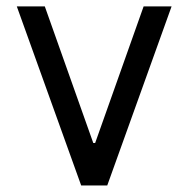

<svg xmlns="http://www.w3.org/2000/svg" viewBox="-20 -565 574 585"><path d="M502.8 -545.5 306.8 0H227.3L31.2 -545.5H116.5L264.2 -129.3H269.9L417.6 -545.5Z"/></svg>

Font: Interface
Style: Regular
Weight: 400
Designer: Rasmus Andersson
Foundry: rsms
Version: Version 1.8